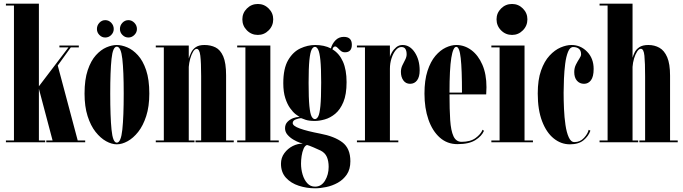

<svg xmlns="http://www.w3.org/2000/svg" viewBox="-20 -770 3698 1039"><path d="M12 0V-10H55.5V-740H12V-750H190.5V-303L350.5 -513.5H301.5V-523.5H406.5V-513.5H363L292.5 -415.5L400.5 -10H441V0H230.5V-10H264.5L190.5 -289.5V-10H224.5V0Z M612 11Q584.5 11 554.2 -5.8Q524 -22.5 497.2 -56.2Q470.5 -90 454 -141.8Q437.5 -193.5 437.5 -263.5Q437.5 -339.5 454.8 -390.5Q472 -441.5 499 -471.2Q526 -501 556 -513.8Q586 -526.5 612 -526.5Q638 -526.5 668.5 -513.8Q699 -501 726.2 -471.2Q753.5 -441.5 770.8 -390.5Q788 -339.5 788 -263.5Q788 -193.5 771.2 -141.8Q754.5 -90 727.8 -56.2Q701 -22.5 670.5 -5.8Q640 11 612 11ZM612 2Q634.5 2 642 -68.5Q649.5 -139 649.5 -263.5Q649.5 -385 642 -451.2Q634.5 -517.5 612 -517.5Q590.5 -517.5 583.5 -451.2Q576.5 -385 576.5 -263.5Q576.5 -139 583.5 -68.5Q590.5 2 612 2ZM675 -567Q656 -567 642.5 -580.8Q629 -594.5 629 -613Q629 -632.5 642.5 -646.8Q656 -661 675 -661Q693 -661 707 -646.8Q721 -632.5 721 -613Q721 -594.5 707 -580.8Q693 -567 675 -567ZM549.5 -567Q531 -567 517.8 -580.8Q504.5 -594.5 504.5 -613Q504.5 -632.5 517.8 -646.8Q531 -661 549.5 -661Q568.5 -661 582 -646.8Q595.5 -632.5 595.5 -613Q595.5 -594.5 582 -580.8Q568.5 -567 549.5 -567Z M823 0V-10H866.5V-513.5H823V-523.5H1001.5V-453.5Q1006.5 -469.5 1014.8 -486.5Q1023 -503.5 1039.8 -515Q1056.5 -526.5 1086.5 -526.5Q1120 -526.5 1146.2 -513.5Q1172.5 -500.5 1188 -465Q1203.5 -429.5 1203.5 -362V-10H1245V0H1038V-10H1068.5V-357.5Q1068.5 -432 1064 -468.8Q1059.5 -505.5 1044 -505.5Q1034 -505.5 1024.8 -490Q1015.5 -474.5 1009.2 -451.8Q1003 -429 1001.5 -408V-10H1032.5V0Z M1375.5 -581Q1340.5 -581 1316 -605.8Q1291.5 -630.5 1291.5 -665.5Q1291.5 -699.5 1316 -724Q1340.5 -748.5 1375.5 -748.5Q1409.5 -748.5 1434 -724Q1458.5 -699.5 1458.5 -665.5Q1458.5 -630.5 1434 -605.8Q1409.5 -581 1375.5 -581ZM1263.5 0V-10H1308V-513.5H1263.5V-523.5H1443V-10H1488.5V0Z M1685 249Q1639.5 249 1597 235.2Q1554.5 221.5 1527.5 192Q1500.5 162.5 1500.5 116Q1500.5 83.5 1518.8 58.8Q1537 34 1564.2 20.2Q1591.5 6.5 1619 7.5Q1615.5 7 1600.5 1.5Q1585.5 -4 1567.5 -14.5Q1549.5 -25 1536 -40.5Q1522.5 -56 1522.5 -76Q1522.5 -97.5 1536 -111Q1549.5 -124.5 1566.8 -130.8Q1584 -137 1596 -137Q1600.5 -137 1601.5 -136.5Q1594 -141 1579.5 -152.2Q1565 -163.5 1549.8 -184.8Q1534.5 -206 1523.8 -239.2Q1513 -272.5 1513 -320Q1513 -399.5 1539.2 -444.5Q1565.5 -489.5 1605.2 -508Q1645 -526.5 1685.5 -526.5Q1734.5 -526.5 1770.5 -508Q1777.5 -533.5 1795.5 -552Q1813.5 -570.5 1840.5 -570.5Q1884 -570.5 1884 -528Q1884 -487 1846.5 -487Q1833.5 -487 1824.2 -494.8Q1815 -502.5 1807.8 -510.5Q1800.5 -518.5 1793.5 -518.5Q1783.5 -518.5 1779 -503Q1816 -481 1835.8 -436.5Q1855.5 -392 1855.5 -325.5Q1855.5 -259 1838.2 -217.8Q1821 -176.5 1794 -154.2Q1767 -132 1737.5 -123.8Q1708 -115.5 1684 -115.5Q1653 -115.5 1634.5 -121.5Q1616 -127.5 1611.5 -130Q1610.5 -130.5 1608 -130.5Q1599 -130.5 1581.5 -124.2Q1564 -118 1564 -104Q1564 -88.5 1602.8 -74.5Q1641.5 -60.5 1712 -47Q1789.5 -32.5 1832.8 0.2Q1876 33 1876 102.5Q1876 146 1856.8 174.2Q1837.5 202.5 1807.8 219Q1778 235.5 1745.2 242.2Q1712.5 249 1685 249ZM1684 -125.5Q1694 -125.5 1701.8 -139.5Q1709.5 -153.5 1713.8 -196Q1718 -238.5 1718 -323.5Q1718 -402.5 1713.8 -444.2Q1709.5 -486 1701.8 -501.2Q1694 -516.5 1684.5 -516.5Q1674 -516.5 1666.2 -501.2Q1658.5 -486 1654.2 -444Q1650 -402 1650 -322Q1650 -238.5 1654.2 -196.2Q1658.5 -154 1666.2 -139.8Q1674 -125.5 1684 -125.5ZM1685 240Q1719 240 1738.8 207.5Q1758.5 175 1758.5 133Q1758.5 101.5 1748.8 79.2Q1739 57 1715.5 45Q1701 38 1676.5 27.5Q1652 17 1641.5 14.5Q1630 18 1622.8 35Q1615.5 52 1612.2 74Q1609 96 1609 115.5Q1609 146 1617.5 174.5Q1626 203 1642.8 221.5Q1659.5 240 1685 240Z M1911.5 0V-10H1955V-513.5H1911.5V-523.5H2090V-462Q2092 -471 2100.8 -486.5Q2109.5 -502 2124 -514.2Q2138.5 -526.5 2158.5 -526.5Q2198 -526.5 2224.5 -486.5Q2251 -446.5 2251 -389Q2251 -354 2237 -335.2Q2223 -316.5 2199 -316.5Q2176 -316.5 2162.8 -334.8Q2149.5 -353 2149.5 -381Q2149.5 -399.5 2157.2 -416Q2165 -432.5 2172.8 -447.2Q2180.5 -462 2180.5 -476Q2180.5 -494 2174 -504.8Q2167.5 -515.5 2152 -515.5Q2135.5 -515.5 2121.5 -498.5Q2107.5 -481.5 2098.8 -454.8Q2090 -428 2090 -397.5V-10H2135.5V0Z M2455.5 10Q2400 10 2360 -25.5Q2320 -61 2298.5 -122.8Q2277 -184.5 2277 -263.5Q2277 -336 2293.5 -386.5Q2310 -437 2336.2 -467.8Q2362.5 -498.5 2392.2 -512.5Q2422 -526.5 2449 -526.5Q2493.5 -526.5 2530.8 -498.8Q2568 -471 2590.2 -420Q2612.5 -369 2612.5 -298Q2612.5 -278.5 2611 -259H2412.5Q2412.5 -178 2416.2 -120.5Q2420 -63 2434 -32.8Q2448 -2.5 2478 -2.5Q2525.5 -2.5 2553.5 -23Q2581.5 -43.5 2591.5 -68L2599 -62Q2587 -33.5 2552.5 -11.8Q2518 10 2455.5 10ZM2449 -516.5Q2432 -516.5 2422.2 -456.8Q2412.5 -397 2412.5 -269H2480Q2480 -394 2473.2 -455.2Q2466.5 -516.5 2449 -516.5Z M2751 -581Q2716 -581 2691.5 -605.8Q2667 -630.5 2667 -665.5Q2667 -699.5 2691.5 -724Q2716 -748.5 2751 -748.5Q2785 -748.5 2809.5 -724Q2834 -699.5 2834 -665.5Q2834 -630.5 2809.5 -605.8Q2785 -581 2751 -581ZM2639 0V-10H2683.5V-513.5H2639V-523.5H2818.5V-10H2864V0Z M3064 11Q3016 11 2976.5 -20.8Q2937 -52.5 2913.5 -114Q2890 -175.5 2890 -264Q2890 -338 2907.8 -388.2Q2925.5 -438.5 2953.8 -469Q2982 -499.5 3013.5 -513Q3045 -526.5 3072.5 -526.5Q3122 -526.5 3157.2 -490.2Q3192.5 -454 3192.5 -397Q3192.5 -355 3178 -335.8Q3163.5 -316.5 3140.5 -316.5Q3117 -316.5 3102.2 -333.2Q3087.5 -350 3087.5 -380Q3087.5 -402.5 3096.8 -420.8Q3106 -439 3115.2 -452.8Q3124.5 -466.5 3124.5 -476Q3124.5 -496.5 3112.8 -506Q3101 -515.5 3082 -515.5Q3064.5 -515.5 3054 -489.8Q3043.5 -464 3038.5 -424.8Q3033.5 -385.5 3031.8 -343.2Q3030 -301 3030 -268Q3030 -227.5 3032 -181.2Q3034 -135 3040 -94Q3046 -53 3057.8 -27Q3069.5 -1 3088.5 -1Q3119.5 -1 3140.2 -23.8Q3161 -46.5 3165.5 -67.5L3175 -63Q3164.5 -33 3137.8 -11Q3111 11 3064 11Z M3224.5 0V-10H3268V-740H3224.5V-750H3403V-457.5Q3406.5 -470 3414.2 -486.2Q3422 -502.5 3439.5 -514.5Q3457 -526.5 3488.5 -526.5Q3522 -526.5 3548.5 -511.5Q3575 -496.5 3590.5 -460.5Q3606 -424.5 3606 -361V-10H3647.5V0H3440V-10H3471V-356Q3471 -431 3467.2 -468.5Q3463.5 -506 3448 -506Q3437.5 -506 3427.8 -491Q3418 -476 3411.2 -453.5Q3404.5 -431 3403 -408V-10H3433.5V0Z"/></svg>

Font: Imbue 100pt ExtraBold
Style: Regular
Weight: 800
Designer: Tyler Finck
Foundry: Etcetera Type Company
Version: Version 1.102; ttfautohint (v1.8.3)